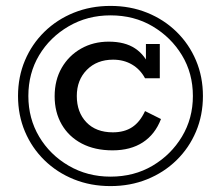

<svg xmlns="http://www.w3.org/2000/svg" viewBox="-20 -618 748 650"><path d="M354 12Q287 12 230 -11Q173 -34 130.5 -75.5Q88 -117 64.5 -172.5Q41 -228 41 -293Q41 -358 64.5 -413.5Q88 -469 130.5 -510.5Q173 -552 230 -575Q287 -598 354 -598Q421 -598 478 -575Q535 -552 577.5 -510.5Q620 -469 643.5 -413.5Q667 -358 667 -293Q667 -228 643.5 -172.5Q620 -117 577.5 -75.5Q535 -34 478 -11Q421 12 354 12ZM354 -20Q434 -20 496.5 -57Q559 -94 596 -155.5Q633 -217 633 -293Q633 -370 596 -431Q559 -492 496.5 -529Q434 -566 354 -566Q276 -566 212.5 -529Q149 -492 112.5 -431Q76 -370 76 -293Q76 -217 112.5 -155.5Q149 -94 212.5 -57Q276 -20 354 -20ZM361 -109Q301 -109 257 -132Q213 -155 189 -196.5Q165 -238 165 -292Q165 -347 189 -388.5Q213 -430 254.5 -453.5Q296 -477 348 -477Q403 -477 437.5 -454Q472 -431 489 -387L474 -398V-469H521V-353H471Q455 -383 427 -399.5Q399 -416 363 -416Q308 -416 274 -381.5Q240 -347 240 -293Q240 -238 272.5 -204Q305 -170 362 -170Q401 -170 427.5 -187.5Q454 -205 471 -242L525 -215Q505 -163 463.5 -136Q422 -109 361 -109Z"/></svg>

Font: Rokkitt Medium
Style: Regular
Weight: 500
Version: Version 3.103